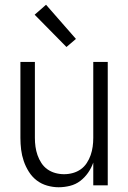

<svg xmlns="http://www.w3.org/2000/svg" viewBox="-20 -781 540 809"><path d="M227 8Q203 8 178.5 1Q154 -6 134.5 -21Q115 -36 101.5 -57.5Q88 -79 80 -102.5Q72 -126 69 -150.5Q66 -175 66 -200V-520H127V-200Q127 -181 129.5 -163Q132 -145 138 -127.5Q144 -110 154.5 -94Q165 -78 180 -67.5Q195 -57 213 -52Q231 -47 250 -47Q269 -47 287 -52Q305 -57 320 -67.5Q335 -78 345.5 -94Q356 -110 362 -127.5Q368 -145 370.5 -163Q373 -181 373 -200V-520H434V0H373V-96Q365 -73 351 -53Q337 -33 318 -18.5Q299 -4 275 2Q251 8 227 8ZM260 -583 126 -719 174 -761 300 -617Z"/></svg>

Font: Iosevka SS04 Light
Style: Regular
Weight: 300
Monospace: yes
Designer: Belleve Invis
Foundry: Belleve Invis
Version: Version 19.0.0; ttfautohint (v1.8.4)